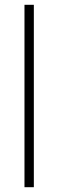

<svg xmlns="http://www.w3.org/2000/svg" viewBox="-20 -780 242 800"><path d="M121 0V-760H82V0Z"/></svg>

Font: Noto Sans Lao UI SemCond ExtLt
Style: Regular
Weight: 200
Width: 4
Designer: Monotype Design Team
Foundry: Monotype Imaging Inc.
Version: Version 2.000